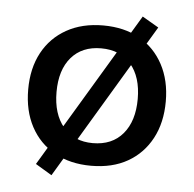

<svg xmlns="http://www.w3.org/2000/svg" viewBox="-47 -598 709 702"><g transform="rotate(5 307.5 -247.5)"><path d="M308 9Q231 9 174 -23Q117 -55 86 -113Q55 -171 55 -249Q55 -327 86 -384.5Q117 -442 174 -474Q231 -506 308 -506Q386 -506 442 -474Q498 -442 529 -384Q560 -326 560 -249Q560 -171 529 -113Q498 -55 442 -23Q386 9 308 9ZM307 -74Q378 -74 417.5 -121Q457 -168 457 -249Q457 -330 417.5 -376Q378 -422 308 -422Q238 -422 198.5 -376Q159 -330 159 -249Q159 -168 198.5 -121Q238 -74 307 -74ZM167 56 107 20 449 -551 509 -516Z"/></g></svg>

Font: Nunito Sans 8pt SemiBold
Style: Regular
Weight: 600
Version: Version 3.101;gftools[0.9.27]